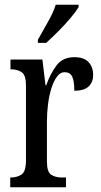

<svg xmlns="http://www.w3.org/2000/svg" viewBox="-20 -786 423 806"><path d="M23 0V-41H26Q52 -41 70.5 -53.5Q89 -66 89 -113V-427Q89 -471 71 -483Q53 -495 27 -495H24V-536H158L171 -428H174Q191 -476 217 -511Q243 -546 292 -546Q332 -546 351.5 -525.5Q371 -505 371 -471Q371 -441 352 -423Q333 -405 292 -405Q292 -446 283 -464.5Q274 -483 251 -483Q233 -483 219 -464Q205 -445 195.5 -414.5Q186 -384 181.5 -347.5Q177 -311 177 -276V-108Q177 -64 195 -52.5Q213 -41 238 -41H257V0ZM139 -619Q160 -657 181.5 -694.5Q203 -732 214 -766H310V-756Q300 -739 277 -711.5Q254 -684 226 -656Q198 -628 174 -606H139Z"/></svg>

Font: Noto Serif Thai ExtraCondensed
Style: Regular
Weight: 400
Width: 2
Designer: Monotype Design Team
Foundry: Monotype Imaging Inc.
Version: Version 2.002; ttfautohint (v1.8.4.7-5d5b)